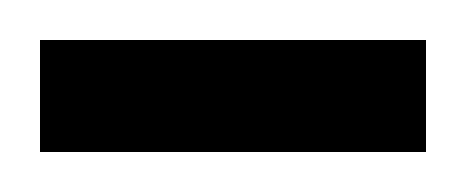

<svg xmlns="http://www.w3.org/2000/svg" viewBox="-20 -720 233 96"><path d="M0 -644V-700H193V-644Z"/></svg>

Font: Archivo ExtraCondensed
Style: Regular
Weight: 400
Width: 2
Designer: Hector Gatti
Foundry: Omnibus-Type
Version: Version 2.001